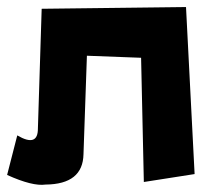

<svg xmlns="http://www.w3.org/2000/svg" viewBox="-27 -520 572 545"><path d="M91.3 -495.1 501 -500 525.4 -25.9 381.3 -3.4 373.5 -356 219.7 -361.8 210 -82.5Q208.5 2.9 102.5 3.9Q65.4 9.3 -6.8 -23.4L22 -135.7Q81.1 -101.1 80.6 -155.8Z"/></svg>

Font: Lapsus Pro (theguybrush.com)
Style: Bold
Weight: 700
Designer: Jose Roses
Version: Version 1.00 February 9, 2018, initial release